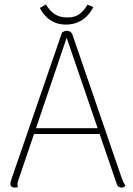

<svg xmlns="http://www.w3.org/2000/svg" viewBox="-20 -839 602 867"><path d="M282 -700Q291 -700 297.5 -695.5Q304 -691 307 -683L531 -31Q535 -21 539 -13.5Q543 -6 547 -1Q543 4 539 6Q535 8 530 8Q523 8 516.5 4.5Q510 1 508 -6L275 -686H287L64 -29Q63 -25 61 -19Q59 -13 59 -8Q59 -5 59.5 -1Q60 3 61 6Q57 7 53.5 7.5Q50 8 45 8Q37 8 31.5 3Q26 -2 27 -10Q27 -15 29.5 -22Q32 -29 33 -34L260 -692Q271 -700 282 -700ZM130 -260H435V-234H130ZM401 -807Q390 -784 372 -766Q354 -748 330.5 -738Q307 -728 278 -728Q248 -728 225 -738.5Q202 -749 186 -766Q170 -783 160 -803Q167 -807 174 -811Q181 -815 188 -819Q201 -794 224.5 -777Q248 -760 284 -760Q321 -760 342.5 -778.5Q364 -797 375 -818Q382 -815 388 -812.5Q394 -810 401 -807Z"/></svg>

Font: Arima Thin
Style: Regular
Weight: 100
Designer: Joana Correia and Natanael Gama
Foundry: NDISCOVER
Version: Version 1.101;gftools[0.9.23]